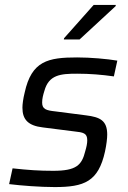

<svg xmlns="http://www.w3.org/2000/svg" viewBox="-20 -751 520 779"><path d="M240 -596 239 -591H303L449 -726L450 -731H360ZM202 8C322 8 379 -14 406 -136C412 -164 415 -189 415 -205C415 -262 386 -276 329 -283L205 -299C167 -303 151 -308 151 -335C151 -351 155 -366 160 -382C178 -448 226 -452 293 -452C345 -452 393 -448 442 -441L456 -505C415 -512 347 -518 293 -518C175 -518 108 -504 80 -375C74 -351 71 -328 71 -314C71 -266 94 -241 154 -234L280 -218C318 -214 334 -211 334 -182C334 -169 331 -155 326 -138C312 -81 290 -58 196 -58C139 -58 95 -61 31 -68L17 -4C65 2 143 8 202 8Z"/></svg>

Font: Saira UNSAM
Style: Italic
Weight: 400
Italic angle: -12°
Designer: Hector Gatti with collaboration of the Omnibus-Type team
Foundry: Omnibus-Type
Version: Version 0.072;PS 000.072;hotconv 1.0.88;makeotf.lib2.5.64775